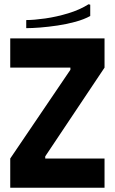

<svg xmlns="http://www.w3.org/2000/svg" viewBox="-20 -880 539 900"><path d="M470 -563 192 -147V-137H470V0H28V-137L310 -553V-563H28V-700H470ZM395 -860 403 -858V-805Q374 -789 334 -778Q294 -767 250.5 -760.5Q207 -754 168.5 -751Q130 -748 103 -748V-786Q139 -786 192 -793.5Q245 -801 299.5 -817.5Q354 -834 395 -860Z"/></svg>

Font: Phudu SemiBold
Style: Regular
Weight: 600
Version: Version 1.005;gftools[0.9.23]